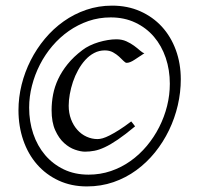

<svg xmlns="http://www.w3.org/2000/svg" viewBox="-20 -650 704 685"><path d="M495.1 -460Q476.6 -447.8 460 -436.8Q443.4 -425.8 432.1 -425.8Q427.2 -425.8 420.7 -432.6Q414.1 -439.5 404.8 -448Q395.5 -456.5 383.1 -463.4Q370.6 -470.2 354 -470.2Q333.5 -470.2 315.9 -460.9Q298.3 -451.7 284.2 -436Q270 -420.4 258.8 -400.1Q247.6 -379.9 240.2 -357.9Q232.9 -335.9 229 -314Q225.1 -292 225.1 -272.9Q225.1 -246.6 233.4 -224.6Q241.7 -202.6 255.9 -186.8Q270 -170.9 288.8 -162.4Q307.6 -153.8 328.1 -153.8Q335.9 -153.8 346.4 -156.7Q356.9 -159.7 371.3 -167Q385.7 -174.3 404.8 -186.3Q423.8 -198.2 448.2 -216.8Q452.1 -211.4 455.8 -207.3Q459.5 -203.1 461.9 -199.2Q426.8 -169.9 400.6 -152.1Q374.5 -134.3 354 -124.8Q333.5 -115.2 316.7 -112.1Q299.8 -108.9 283.2 -108.9Q268.1 -108.9 247.6 -116Q227.1 -123 208.5 -139.9Q189.9 -156.7 177 -185.3Q164.1 -213.9 164.1 -256.8Q164.1 -284.7 169.4 -312.7Q174.8 -340.8 187.5 -367.9Q200.2 -395 221.2 -421.1Q242.2 -447.3 273.9 -471.2Q285.2 -480 300.3 -487.3Q315.4 -494.6 331.8 -499.5Q348.1 -504.4 364.5 -507.1Q380.9 -509.8 395 -509.8Q415 -509.8 430.7 -502.7Q446.3 -495.6 458.3 -486.8Q470.2 -478 479.2 -470Q488.3 -461.9 495.1 -460ZM585.9 -351.1Q585.9 -400.4 571.3 -443.6Q556.6 -486.8 529.3 -518.8Q502 -550.8 462.9 -569.3Q423.8 -587.9 375 -587.9Q333 -587.9 295.4 -575Q257.8 -562 225.3 -539.3Q192.9 -516.6 166.7 -485.8Q140.6 -455.1 122.3 -419.2Q104 -383.3 94 -344.2Q84 -305.2 84 -266.1Q84 -216.3 98.6 -172.9Q113.3 -129.4 140.9 -96.9Q168.5 -64.5 207.5 -45.7Q246.6 -26.9 295.9 -26.9Q337.9 -26.9 375.7 -39.8Q413.6 -52.7 445.8 -75.7Q478 -98.6 503.9 -129.6Q529.8 -160.6 548.1 -196.8Q566.4 -232.9 576.2 -272.2Q585.9 -311.5 585.9 -351.1ZM625 -367.2Q625 -320.8 614.3 -274.4Q603.5 -228 583 -185.5Q562.5 -143.1 533 -106.4Q503.4 -69.8 466.3 -42.7Q429.2 -15.6 384.8 -0.2Q340.3 15.1 290 15.1Q234.4 15.1 189.2 -5.9Q144 -26.9 112.1 -63.5Q80.1 -100.1 63 -149.9Q45.9 -199.7 45.9 -256.8Q45.9 -302.2 57.1 -347.7Q68.4 -393.1 89.4 -434.6Q110.4 -476.1 140.1 -511.7Q169.9 -547.4 207 -573.7Q244.1 -600.1 287.8 -615Q331.5 -629.9 379.9 -629.9Q435.1 -629.9 480.2 -609.9Q525.4 -589.8 557.6 -554.7Q589.8 -519.5 607.4 -471.4Q625 -423.3 625 -367.2Z"/></svg>

Font: Gentium Plus Am
Style: Italic
Weight: 400
Italic angle: -8°
Designer: J. Victor Gaultney, Annie Olsen, Iska Routamaa, Becca Hirsbrunner
Foundry: SIL International
Version: Version 5.000